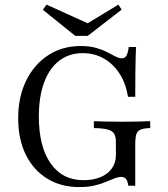

<svg xmlns="http://www.w3.org/2000/svg" viewBox="-20 -776 705 808"><path d="M313.7 11.3Q236.3 11.3 178.2 -24.6Q120.2 -60.5 88.3 -125.4Q56.5 -190.3 56.5 -278.2Q56.5 -367.7 89.9 -436.3Q123.4 -504.8 182.7 -543.5Q241.9 -582.3 319.4 -582.3Q356.5 -582.3 383.9 -574.6Q411.3 -566.9 431 -556.5Q450.8 -546 466.1 -538.3Q481.5 -530.6 493.5 -530.6Q505.6 -530.6 512.1 -541.9Q518.5 -553.2 521.8 -578.2H552.4Q551.6 -557.3 550.8 -530.6Q550 -504 549.6 -465.3Q549.2 -426.6 549.2 -368.5H518.5Q509.7 -425 483.1 -466.1Q456.5 -507.3 416.9 -529.8Q377.4 -552.4 328.2 -552.4Q271 -552.4 229.4 -520.6Q187.9 -488.7 165.7 -429Q143.5 -369.4 143.5 -285.5Q143.5 -158.9 193.1 -88.3Q242.7 -17.7 331.5 -17.7Q372.6 -17.7 403.2 -30.6Q433.9 -43.5 450.8 -67.3Q467.7 -91.1 467.7 -122.6V-179Q467.7 -201.6 460.1 -213.7Q452.4 -225.8 432.7 -231Q412.9 -236.3 375 -237.1V-266.1Q391.1 -265.3 422.6 -264.5Q454 -263.7 496 -263.7Q533.1 -263.7 561.3 -264.5Q589.5 -265.3 612.1 -266.1V-237.1Q585.5 -236.3 571.8 -230.6Q558.1 -225 553.6 -210.5Q549.2 -196 549.2 -167.7V5.6H520.2Q516.9 -14.5 510.1 -23Q503.2 -31.5 490.3 -31.5Q478.2 -31.5 462.1 -25.4Q446 -19.4 425.4 -10.5Q404.8 -1.6 377.4 4.8Q350 11.3 313.7 11.3ZM478.2 -756.5 491.9 -735.5 349.2 -625H296.8L160.5 -734.7L175.8 -756.5L370.2 -668.5H333.1Z"/></svg>

Font: Playfair
Style: Regular
Weight: 400
Designer: Claus Eggers Sørensen
Foundry: Claus Eggers Sørensen
Version: Version 2.001;gftools[0.9.30]